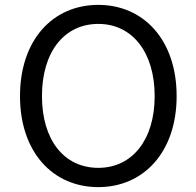

<svg xmlns="http://www.w3.org/2000/svg" viewBox="-20 -757 805 787"><path d="M383 10C568 10 704 -133 704 -363C704 -594 568 -737 383 -737C196 -737 62 -593 62 -363C62 -134 196 10 383 10ZM152 -363C152 -545 244 -659 383 -659C522 -659 614 -543 614 -363C614 -184 522 -69 383 -69C242 -69 152 -184 152 -363Z"/></svg>

Font: Wafeq
Style: Regular
Weight: 400
Designer: Rasmus Andersson & Azza Alameddine
Foundry: Google & TypeTogether
Version: Version 3.000;FEAKit 1.0